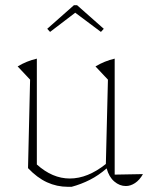

<svg xmlns="http://www.w3.org/2000/svg" viewBox="-20 -713 581 740"><path d="M88 -65 96 -406 48 -457Q83 -478 122 -487V-79Q182 -25 249 -25Q318 -25 388 -81L396 -406L348 -457Q383 -478 422 -487V-40L531 -42Q518 -19 500.5 -7.5Q483 4 465 4Q441 4 420.5 -13.5Q400 -31 391 -64Q360 -37 326.5 -20Q293 -3 256 7H242Q199 7 161 -10.5Q123 -28 88 -65ZM277 -693 380 -602 369 -590 270 -664 173 -590 162 -602 265 -693Z"/></svg>

Font: Piazzolla Thin
Style: Regular
Weight: 100
Designer: Juan Pablo del Peral
Foundry: Huerta Tipografica
Version: Version 1.330